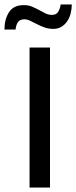

<svg xmlns="http://www.w3.org/2000/svg" viewBox="-53 -844 343 864"><path d="M172 -630V0H80V-630ZM-33 -711Q-33 -757 -12.5 -789Q8 -821 54 -821Q75 -821 91.5 -814Q108 -807 122.5 -799Q137 -791 151 -784Q165 -777 181 -777Q201 -777 209.5 -792Q218 -807 220 -824H270Q270 -803 265 -783.5Q260 -764 249.5 -748.5Q239 -733 223.5 -723.5Q208 -714 187 -714Q166 -714 147.5 -720.5Q129 -727 113 -735.5Q97 -744 83 -750.5Q69 -757 57 -757Q36 -757 27.5 -744Q19 -731 17 -711Z"/></svg>

Font: Mukta Vaani
Style: Regular
Weight: 400
Designer: Noopur Datye, Girish Dalvi, Yashodeep Gholap, Pallavi Karambelkar
Foundry: Ek Type
Version: Version 2.538;PS 1.000;hotconv 16.6.51;makeotf.lib2.5.65220;